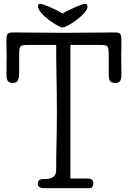

<svg xmlns="http://www.w3.org/2000/svg" viewBox="-20 -992 675 1012"><path d="M430 -972C416 -972 356 -948 310 -921C264 -948 205 -972 191 -972C184 -972 180 -967 180 -959C180 -917 290 -847 310 -847C334 -847 441 -919 441 -955C441 -964 438 -972 430 -972ZM276 -755C276 -648 280 -508 280 -401C280 -292 276 -196 276 -94C276 -48 229 -48 208 -48C196 -48 179 -45 179 -23C179 -2 202 0 220 0H452C465 0 472 -12 472 -24C472 -47 457 -51 442 -51H351V-755H516C551 -755 553 -745 553 -706V-610C553 -568 557 -555 587 -555C605 -555 620 -559 620 -599C620 -620 619 -671 619 -693C619 -714 620 -756 620 -778C620 -817 614 -821 582 -821C487 -821 412 -819 317 -819C222 -819 147 -821 52 -821C21 -821 14 -817 14 -778C14 -756 15 -714 15 -693C15 -671 14 -620 14 -599C14 -559 30 -555 47 -555C72 -555 81 -568 81 -610V-706C81 -744 83 -755 118 -755Z"/></svg>

Font: Life Savers
Style: Bold
Weight: 700
Designer: Pablo Impallari, Rodrigo Fuenzalida, Brenda Gallo
Foundry: Pablo Impallari, Rodrigo Fuenzalida, Brenda Gallo
Version: Version 3.000